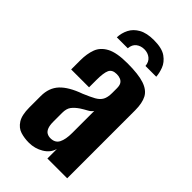

<svg xmlns="http://www.w3.org/2000/svg" viewBox="-206 -711 782 782"><g transform="rotate(45 185.0 -320.0)"><path d="M191 -648Q238 -648 261.5 -631Q285 -614 293.5 -591Q302 -568 303 -549H241Q239 -571 224.5 -582.5Q210 -594 190 -594Q170 -594 155.5 -583Q141 -572 139 -549H76Q77 -575 88.5 -597.5Q100 -620 125 -634Q150 -648 191 -648ZM126 8Q100 8 77.5 1Q55 -6 40.5 -28.5Q26 -51 26 -95V-161Q26 -208 53.5 -237.5Q81 -267 140 -288Q171 -301 189 -311Q207 -321 215 -335.5Q223 -350 223 -375V-402Q223 -418 218 -426.5Q213 -435 203.5 -439Q194 -443 182 -443Q156 -443 148 -425.5Q140 -408 140 -367V-325H37V-378Q37 -415 47.5 -443.5Q58 -472 89 -488.5Q120 -505 182 -505Q245 -505 279 -493.5Q313 -482 326 -457.5Q339 -433 339 -391V0H225V-55Q217 -26 188.5 -9Q160 8 126 8ZM175 -67Q202 -67 212.5 -87.5Q223 -108 223 -145V-272Q217 -262 203 -254.5Q189 -247 175 -238Q156 -225 146 -211.5Q136 -198 136 -174V-123Q136 -102 141 -89.5Q146 -77 155 -72Q164 -67 175 -67Z"/></g></svg>

Font: Alumni Sans
Style: Bold
Weight: 700
Designer: Robert E. Leuschke
Foundry: Robert E. Leuschke
Version: Version 1.018